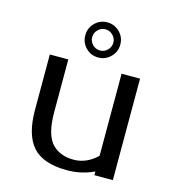

<svg xmlns="http://www.w3.org/2000/svg" viewBox="-99 -713 718 804"><g transform="rotate(15 260.5 -311.0)"><path d="M69.8 0ZM235.8 -588.4Q222.2 -574.7 222.2 -556.2Q222.2 -537.6 235.8 -523.9Q249.5 -510.3 268.1 -510.3Q286.6 -510.3 300.3 -523.9Q314 -537.6 314 -556.2Q314 -574.7 300.3 -588.4Q286.6 -602.1 268.1 -602.1Q249.5 -602.1 235.8 -588.4ZM214.6 -502.2Q192.4 -524.4 192.4 -556.2Q192.4 -587.9 214.6 -610.1Q236.8 -632.3 268.1 -632.3Q299.3 -632.3 321.8 -610.1Q344.2 -587.9 344.2 -556.2Q344.2 -524.4 321.8 -502.2Q299.3 -480 268.1 -480Q236.8 -480 214.6 -502.2ZM380.9 -84V-439.9H460.9V0H380.9V-16.1Q326.2 9.8 264.2 9.8Q160.6 9.8 115.2 -41Q69.8 -91.8 69.8 -200.2V-439.9H149.9V-211.9Q149.9 -110.8 188.5 -73.2Q222.7 -40 279.1 -40Q335.4 -40 380.9 -84Z"/></g></svg>

Font: Pfennig
Style: Medium
Weight: 500
Version: Version 20120410 ; ttfautohint (v0.8)